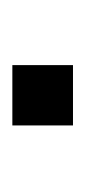

<svg xmlns="http://www.w3.org/2000/svg" viewBox="68 -208 140 317"><g transform="rotate(-90 138.5 -50.0)"><path d="M189 0H89.4V-100.1H189Z"/></g></svg>

Font: AnjaliOldLipi
Style: Regular
Weight: 400
Designer: Kevin & Siji
Foundry: Core : Kevin & Siji
Modification : Hiran Venugopalan
Opentype mlm2 support: Rajeesh Nambiar
New Feature Table : Santhosh
Version: Version 7.1.0+20221109